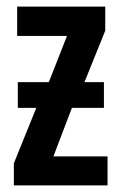

<svg xmlns="http://www.w3.org/2000/svg" viewBox="-20 -562 365 582"><path d="M299 -542H32V-453H183L128 -313H34V-235H90L22 -67V0H306V-88H142L198 -235H295V-313H236L299 -469Z"/></svg>

Font: Noto Sans Display Condensed Medium
Style: Regular
Weight: 500
Width: 3
Designer: Monotype Design Team
Foundry: Monotype Imaging Inc.
Version: Version 1.900